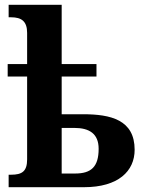

<svg xmlns="http://www.w3.org/2000/svg" viewBox="-20 -780 601 800"><path d="M16 0H330C473 0 541 -67 541 -156C541 -281 441 -304 326 -304H237V-461H382V-513H237V-760H16V-708H26C70 -708 93 -691 93 -643V-513H12V-461H93V-116C93 -66 72 -52 26 -52H16ZM293 -57H237V-247H290C352 -247 391 -223 391 -160C391 -85 360 -57 293 -57Z"/></svg>

Font: Noto Serif SemiCondensed
Style: Bold
Weight: 700
Width: 4
Designer: Monotype Design Team
Foundry: Monotype Imaging Inc.
Version: Version 2.015